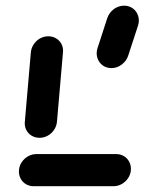

<svg xmlns="http://www.w3.org/2000/svg" viewBox="-20 -644 500 664"><path d="M432.6 -55.6Q431.5 -40.4 422.8 -27.6Q414.1 -14.8 400.7 -7.4Q387.4 0 372.2 0H96.3Q81.1 0 69.1 -7.4Q57 -14.8 50.7 -27.6Q44.4 -40.4 45.6 -55.6Q46.7 -70.7 55.4 -83.5Q64.1 -96.3 77.4 -103.7Q90.7 -111.1 105.9 -111.1H381.9Q397 -111.1 409.1 -103.7Q421.1 -96.3 427.4 -83.5Q433.7 -70.7 432.6 -55.6ZM116.7 -167.4Q101.5 -167.4 89.3 -174.8Q77 -182.2 70.7 -195Q64.4 -207.8 65.9 -223L86.7 -463Q88.1 -478.1 96.7 -490.9Q105.2 -503.7 118.5 -511.1Q131.9 -518.5 147 -518.5Q162.2 -518.5 174.4 -511.1Q186.7 -503.7 193 -490.9Q199.3 -478.1 197.8 -463L177 -223Q175.6 -207.8 167 -195Q158.5 -182.2 145.2 -174.8Q131.9 -167.4 116.7 -167.4ZM457.8 -557 423.7 -452.6Q417.8 -433.7 401.5 -421.1Q385.2 -408.5 365.2 -408.5Q347.8 -408.5 334.8 -418.1Q321.9 -427.8 316.9 -443.3Q311.9 -458.9 316.7 -475.9L350.7 -580.4Q356.7 -599.3 373 -611.9Q389.3 -624.4 409.3 -624.4Q426.7 -624.4 439.6 -614.8Q452.6 -605.2 457.6 -589.6Q462.6 -574.1 457.8 -557Z"/></svg>

Font: 26F Galaxy Sans Oblique
Style: Regular
Weight: 400
Italic angle: -5°
Designer: C₂₉H₂₅N₃O₅
Version: Version 1.200;FEAKit 1.0